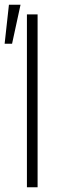

<svg xmlns="http://www.w3.org/2000/svg" viewBox="-21 -788 276 808"><path d="M137.2 -727.5V0H92.3V-727.5ZM-1.5 -604 16.6 -768.1H65.4L29.8 -604Z"/></svg>

Font: Inter Tight ExtraLight
Style: Regular
Weight: 250
Designer: Rasmus Andersson
Foundry: rsms
Version: Version 3.004